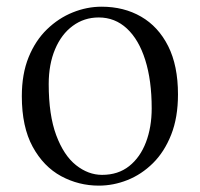

<svg xmlns="http://www.w3.org/2000/svg" viewBox="-20 -551 610 585"><path d="M281.1 14.6Q219.7 14.6 166.2 -14.3Q112.7 -43.3 79.6 -103.8Q46.5 -164.4 46.5 -258Q46.5 -325.8 67.2 -376.7Q87.9 -427.5 123.1 -461.6Q158.4 -495.8 201.7 -513.2Q244.9 -530.6 289.5 -530.6Q357.5 -530.6 409.9 -500.3Q462.4 -470 492.4 -410.5Q522.3 -351.1 522.3 -263.4Q522.3 -193 501.6 -140.7Q480.9 -88.3 446.1 -53.9Q411.2 -19.4 368.3 -2.4Q325.5 14.6 281.1 14.6ZM291 -18.2Q340 -18.2 373.6 -44.9Q407.2 -71.6 424.7 -117.6Q442.2 -163.6 442.2 -220.9Q442.2 -306 422.6 -368.1Q403.1 -430.2 366.7 -464Q330.4 -497.8 280.8 -497.8Q236.4 -497.8 201.7 -472.2Q167 -446.7 147.7 -400.7Q128.4 -354.8 128.4 -294.9Q128.4 -200.6 151.3 -139Q174.3 -77.4 211.6 -47.8Q248.9 -18.2 291 -18.2Z"/></svg>

Font: Noto Serif HK ExtraLight
Style: Regular
Weight: 200
Designer: Ryoko NISHIZUKA 西塚涼子 (kana & ideographs); Frank Grießhammer (Latin, Greek & Cyrillic); Wenlong ZHANG 张文龙 (bopomofo); San
Foundry: Adobe
Version: Version 2.002-H1;hotconv 1.1.0;makeotfexe 2.6.0